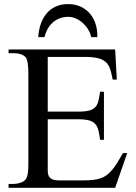

<svg xmlns="http://www.w3.org/2000/svg" viewBox="-20 -899 651 919"><path d="M531.2 0H21V-18.6H43.9Q48.3 -18.6 54.9 -19.3Q61.5 -20 69.1 -21.7Q76.7 -23.4 84 -26.4Q91.3 -29.3 96.2 -33.7Q101.1 -38.1 104.7 -43.5Q108.4 -48.8 110.8 -58.1Q113.3 -67.4 114.5 -81.5Q115.7 -95.7 115.7 -117.7V-547.4Q115.7 -579.6 112.3 -598.9Q108.9 -618.2 103 -624.5Q85.4 -644.5 43.9 -644.5H21V-662.1H531.2L539.1 -518.1H519.5Q516.1 -532.2 513.4 -545.7Q510.7 -559.1 506.1 -571.3Q501.5 -583.5 494.1 -593.5Q486.8 -603.5 473.9 -610.8Q460.9 -618.2 441.2 -622.3Q421.4 -626.5 392.1 -626.5H208.5V-364.7H354.5Q388.2 -364.7 407.5 -370.1Q426.8 -375.5 437 -387.2Q447.3 -398.9 451.4 -417Q455.6 -435.1 459 -460H477.5V-230H459Q455.6 -255.9 451.2 -274.4Q446.8 -293 436.5 -304.9Q426.3 -316.9 407.2 -322.5Q388.2 -328.1 354.5 -328.1H208.5V-80.1Q208.5 -66.9 213.1 -56.9Q217.8 -46.9 229.5 -41.3Q241.2 -35.6 264.6 -35.6H376.5Q403.3 -35.6 423.8 -37.8Q444.3 -40 460.7 -45.4Q477.1 -50.8 490 -60.3Q502.9 -69.8 515.4 -84.2Q527.8 -98.6 540.5 -118.9Q553.2 -139.2 568.8 -166.5H588.9ZM416.5 -721.2Q412.1 -741.7 401.1 -759.3Q390.1 -776.9 375 -790Q359.9 -803.2 342.3 -810.8Q324.7 -818.4 306.6 -818.4Q283.7 -818.4 264.9 -811Q246.1 -803.7 231.7 -790.5Q217.3 -777.3 207.5 -759.5Q197.8 -741.7 192.9 -721.2H163.1Q165 -753.9 174.6 -782.7Q184.1 -811.5 201.7 -833Q219.2 -854.5 245.1 -866.9Q271 -879.4 306.6 -879.4Q340.3 -879.4 366.7 -866.9Q393.1 -854.5 411.1 -833Q429.2 -811.5 438 -782.7Q446.8 -753.9 445.8 -721.2Z"/></svg>

Font: Doulos SIL Compact
Style: Regular
Weight: 400
Designer: Walt Agee, Victor Gaultney, Peter Martin, Debbi Hosken
Foundry: SIL International
Version: Version 4.110; 2011; Maintenance release ; LnSpcTght